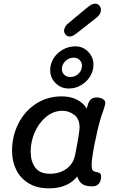

<svg xmlns="http://www.w3.org/2000/svg" viewBox="-20 -1022 660 1052"><path d="M534 -53Q534 -31 522 -16Q510 -1 485 -1Q449 -1 431 -13.5Q413 -26 403 -55Q351 10 248 10Q183 10 137.5 -17.5Q92 -45 69 -91.5Q46 -138 46 -195Q46 -277 81 -345.5Q116 -414 178 -454Q240 -494 318 -494Q367 -494 402.5 -475.5Q438 -457 455 -427L462 -451Q474 -488 509 -488Q530 -488 543.5 -479.5Q557 -471 557 -459Q557 -450 551 -432.5Q545 -415 544 -410Q535 -386 531 -371Q514 -314 498 -232.5Q482 -151 482 -116Q482 -98 487.5 -90Q493 -82 507 -80Q521 -77 527.5 -72.5Q534 -68 534 -53ZM392 -175Q416 -297 416 -325Q416 -370 387 -392.5Q358 -415 322 -415Q273 -415 233 -382Q193 -349 170.5 -297.5Q148 -246 148 -191Q148 -138 173 -104Q198 -70 254 -70Q306 -70 344 -97Q382 -124 392 -175ZM255 -638Q255 -672 273.5 -702Q292 -732 324 -750Q356 -768 393 -768Q435 -768 463.5 -738Q492 -708 492 -669Q492 -633 473.5 -603Q455 -573 424 -555Q393 -537 357 -537Q314 -537 284.5 -566.5Q255 -596 255 -638ZM429 -662Q429 -680 416.5 -693Q404 -706 384 -706Q357 -706 338 -687Q319 -668 319 -644Q319 -625 332 -612.5Q345 -600 365 -600Q391 -600 410 -618Q429 -636 429 -662ZM331 -854Q331 -863 337 -874.5Q343 -886 355 -895L451 -975Q470 -990 480 -996Q490 -1002 501 -1002Q515 -1002 524 -992Q533 -982 533 -968Q533 -943 505 -922L403 -842Q389 -831 380 -826.5Q371 -822 362 -822Q349 -822 340 -832Q331 -842 331 -854Z"/></svg>

Font: Mali Medium
Style: Italic
Weight: 500
Italic angle: -10°
Version: Version 1.000; ttfautohint (v1.6)